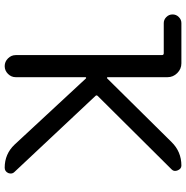

<svg xmlns="http://www.w3.org/2000/svg" viewBox="-8 -787 774 798"><g transform="rotate(90 379.0 -388.0)"><path d="M76.2 -754.9H243.2Q266.6 -754.9 283.7 -737.8Q300.8 -720.7 300.8 -697.3V-449.2Q300.8 -446.3 302.7 -445.8Q304.7 -445.3 305.7 -446.3L570.3 -713.9Q610.4 -754.9 668 -754.9Q681.6 -754.9 688 -739.7Q694.3 -724.6 684.6 -714.8L378.9 -407.2Q374 -402.3 378.9 -397.5L694.3 -61.5Q701.2 -54.7 701.2 -45.9Q701.2 -41 699.2 -35.2Q692.4 -20.5 676.8 -20.5Q620.1 -20.5 581.1 -61.5L305.7 -358.4Q304.7 -359.4 302.7 -358.9Q300.8 -358.4 300.8 -355.5V-66.4Q300.8 -47.9 287.1 -34.2Q273.4 -20.5 254.9 -20.5Q236.3 -20.5 222.7 -34.2Q209 -47.9 209 -66.4V-673.8Q209 -681.6 201.2 -681.6H76.2Q61.5 -681.6 50.8 -692.4Q40 -703.1 40 -718.3Q40 -733.4 50.8 -744.1Q61.5 -754.9 76.2 -754.9Z"/></g></svg>

Font: Gen Jyuu Gothic P Regular
Style: Regular
Weight: 400
Designer: [Source Han Sans]
Ryoko NISHIZUKA  (kana & ideographs); Paul D. Hunt (Latin, Greek & Cyrillic); Wenlong ZHANG  (bopomofo
Version: Version 1.002.20150607